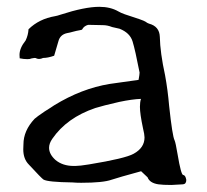

<svg xmlns="http://www.w3.org/2000/svg" viewBox="-20 -524 596 552"><path d="M196.8 -46.9Q209 -46.9 235.8 -51.3Q340.3 -68.4 364.3 -82Q395.5 -99.1 395.5 -128.9Q395.5 -137.2 391.1 -155.3Q382.3 -196.8 382.3 -216.8Q382.3 -230.5 385.3 -239.7Q359.9 -238.8 322.8 -231Q275.4 -220.2 253.9 -213.4Q171.9 -185.5 130.4 -125Q121.1 -111.8 121.1 -99.1Q121.1 -80.6 139.6 -64Q160.2 -46.9 191.9 -46.9ZM472.7 7.8Q448.2 7.8 435.1 5.9Q410.2 2 404.3 -14.2L385.7 -31.7Q319.8 -13.7 300.8 -7.3Q276.4 1.5 213.4 1.5Q198.7 1.5 188.5 0.5Q117.2 -0.5 105 -7.8Q99.6 -11.2 63 -50.8Q46.9 -66.9 46.9 -94.7L47.4 -108.9Q47.4 -148.4 79.6 -182.6Q85.4 -188 108.4 -203.6Q128.9 -216.3 135.7 -221.2Q214.4 -269.5 295.4 -282.7L378.4 -294.4Q381.3 -310.1 381.3 -315.4Q368.7 -380.4 361.1 -405Q353.5 -429.7 323.7 -441.4L302.2 -446.3Q288.6 -451.7 275.9 -451.7L233.4 -452.6Q221.2 -449.2 216.3 -439.5Q215.8 -438 207.8 -436.8Q199.7 -435.5 190.4 -432.9Q181.2 -430.2 172.4 -428.7Q152.8 -424.3 147.9 -405.3L135.7 -363.8Q117.7 -357.4 104 -357.4Q97.7 -354.5 92.3 -354.5Q87.9 -354.5 84 -356.4Q83 -357.4 80.1 -357.4Q78.1 -357.4 75.7 -356.9Q73.2 -356.4 70.6 -356Q67.9 -355.5 66.4 -354.7Q64.9 -354 57.6 -354Q47.9 -354 36.6 -356.4L36.1 -366.2Q36.1 -385.7 53.7 -407.7Q61 -422.9 62 -439.9Q92.3 -469.7 138.2 -477.5Q144.5 -478.5 154.3 -481.9Q223.6 -504.4 265.6 -504.4Q297.4 -504.4 320.3 -491.2Q326.7 -487.3 338.9 -482.9Q392.6 -465.8 398.2 -461.7Q403.8 -457.5 408.2 -456.1Q438.5 -448.2 439.5 -418Q440.4 -372.6 454.6 -307.6Q462.4 -265.1 466.3 -219.2Q475.6 -132.8 481.9 -120.6Q484.9 -114.3 490.7 -79.6Q500.5 -21 506.8 -20.8Q513.2 -20.5 515.6 -6.8Q515.6 4.9 506.3 5.9Q487.3 7.3 472.7 7.8Z"/></svg>

Font: Kurland
Style: Regular
Weight: 400
Designer: GGBot
Version: 0.22